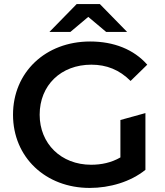

<svg xmlns="http://www.w3.org/2000/svg" viewBox="-20 -914 812 944"><path d="M326 -757 414 -831 502 -757H605L471 -894H357L223 -757ZM572 -324V-140C527 -114 478 -104 428 -104C280 -104 175 -208 175 -350C175 -495 280 -596 429 -596C504 -596 567 -571 622 -516L704 -596C638 -671 540 -710 423 -710C204 -710 44 -559 44 -350C44 -141 204 10 421 10C520 10 622 -20 695 -79V-358Z"/></svg>

Font: Talent
Style: Bold
Weight: 600
Designer: Mike Powis
Version: Version 1.001;hotconv 1.0.109;makeotfexe 2.5.65596